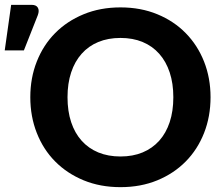

<svg xmlns="http://www.w3.org/2000/svg" viewBox="-92 -764 923 792"><path d="M0 0ZM776.5 -363Q776.5 -283.5 749.8 -215.5Q723 -147.5 674.2 -98Q625.5 -48.5 557 -20.2Q488.5 8 405 8Q321.5 8 253 -20.2Q184.5 -48.5 135.5 -98Q86.5 -147.5 59.8 -215.5Q33 -283.5 33 -363Q33 -442.5 59.8 -510.2Q86.5 -578 135.5 -627.5Q184.5 -677 253 -705.2Q321.5 -733.5 405 -733.5Q488.5 -733.5 557 -705.2Q625.5 -677 674.2 -627.2Q723 -577.5 749.8 -509.8Q776.5 -442 776.5 -363ZM623 -363Q623 -420 608 -465.2Q593 -510.5 564.8 -542.2Q536.5 -574 496.2 -590.8Q456 -607.5 405 -607.5Q354 -607.5 313.5 -590.8Q273 -574 244.8 -542.2Q216.5 -510.5 201.5 -465.2Q186.5 -420 186.5 -363Q186.5 -305.5 201.5 -260.2Q216.5 -215 244.8 -183.5Q273 -152 313.5 -135.2Q354 -118.5 405 -118.5Q456 -118.5 496.2 -135.2Q536.5 -152 564.8 -183.5Q593 -215 608 -260.2Q623 -305.5 623 -363ZM-72.5 -556 -46 -744H38.5Q57.5 -744 64.2 -732.2Q71 -720.5 64 -701.5L6.5 -556Z"/></svg>

Font: Lato Heavy
Style: Regular
Weight: 800
Designer: Lukasz Dziedzic
Foundry: tyPoland Lukasz Dziedzic
Version: Version 2.007; 2014-02-27